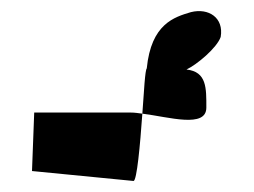

<svg xmlns="http://www.w3.org/2000/svg" viewBox="-20 -516 460 348"><path d="M38 -206 222 -188C228 -188 234 -253 238 -310C230 -311 224 -312 217 -312H42ZM238 -310C241 -352 243 -389 246 -392C254 -473 296 -485 326 -494C358 -502 386 -484 380 -449C373 -429 337 -399 318 -390C355 -386 354 -356 354 -321C354 -283 286 -304 238 -310Z"/></svg>

Font: bitstorm
Style: ext
Weight: 400
Version: Version 0.2